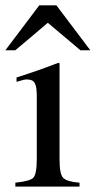

<svg xmlns="http://www.w3.org/2000/svg" viewBox="-38 -693 355 713"><path d="M-18.1 -506.3 107.9 -673.3H171.4L297.4 -506.3H260.7L139.6 -608.4Q109.4 -583 79.1 -557.1Q48.8 -531.2 18.6 -506.3ZM19 -14.6Q71.8 -20 85 -32.2Q98.6 -45.4 98.6 -102.1V-334.5Q98.6 -353 96.9 -365.2Q95.2 -377.4 90.8 -384.8Q86.4 -392.1 79.3 -395Q72.3 -397.9 61.5 -397.9Q59.1 -397.9 56.6 -397.7Q54.2 -397.5 50.5 -396.7Q46.9 -396 40.5 -394Q34.2 -392.1 23.4 -389.2V-405.3L44.9 -412.1Q74.7 -421.9 99.1 -430.4Q123.5 -439 141.1 -445.6Q158.7 -452.1 169.2 -456.1Q179.7 -460 182.1 -460Q182.6 -458 182.9 -456.3Q183.1 -454.6 183.1 -452.1V-102.1Q183.1 -46.9 196.3 -32.7Q210.9 -18.1 257.3 -14.6V0H19Z"/></svg>

Font: Dima Niloofar
Style: Regular
Weight: 400
Designer: R.Balvardi
Foundry: Dima Software Group
Version: Version 3.00;November 13, 2018;FontCreator 11.5.0.2427 64-bi